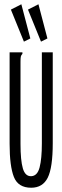

<svg xmlns="http://www.w3.org/2000/svg" viewBox="-20 -868 290 899"><path d="M126 11Q65 11 45 -39.5Q25 -90 25 -195V-623H85V-616Q79 -610 77.5 -603Q76 -596 76 -579V-194Q76 -117 87 -79.5Q98 -42 126 -43Q155 -44 165.5 -84.5Q176 -125 176 -197V-623H227V-198Q227 -83 203.5 -36Q180 11 126 11ZM92 -673 31 -823 80 -848 122 -688ZM172 -673 111 -823 160 -848 202 -688Z"/></svg>

Font: Inconsolata UltraCondensed
Style: Regular
Weight: 400
Width: 1
Monospace: yes
Designer: Raph Levien, Cyreal, Brenton Simpson
Foundry: Raph Levien, Cyreal, Google
Version: Version 3.000; ttfautohint (v1.8.2.53-6de2)